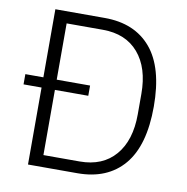

<svg xmlns="http://www.w3.org/2000/svg" viewBox="-79 -774 826 850"><g transform="rotate(10 334.5 -349.0)"><path d="M102 -346H21V-392H102V-698H324Q459 -698 532.5 -611Q606 -524 606 -349Q606 -174 532.5 -87Q459 0 324 0H102ZM325 -53Q428 -53 485 -119.5Q542 -186 542 -303V-395Q542 -512 485 -578.5Q428 -645 325 -645H162V-392H312V-346H162V-53Z"/></g></svg>

Font: IBM Plex Sans Thai Looped Light
Style: Regular
Weight: 300
Designer: Mike Abbink, Paul van der Laan, Pieter van Rosmalen, Ben Mitchell, Mark Frömberg
Foundry: Bold Monday
Version: Version 1.1